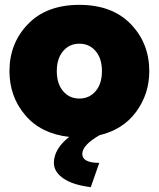

<svg xmlns="http://www.w3.org/2000/svg" viewBox="-20 -556 654 791"><path d="M390 1Q319 42 319 78Q319 115 389 115L354 215Q280 206 241 179Q202 152 202 115Q202 58 265 8Q149 -5 84 -81.5Q19 -158 19 -263Q19 -378 95.5 -457Q172 -536 307 -536Q442 -536 518.5 -457Q595 -378 595 -263Q595 -169 541 -95.5Q487 -22 390 1ZM240 -345.5Q214 -315 214 -263Q214 -211 240 -180.5Q266 -150 307 -150Q348 -150 374 -180.5Q400 -211 400 -263Q400 -315 374 -345.5Q348 -376 307 -376Q266 -376 240 -345.5Z"/></svg>

Font: Raleway-v4020 Black
Style: Regular
Weight: 900
Designer: Matt McInerney, Pablo Impallari, Rodrigo Fuenzalida
Foundry: Matt McInerney, Pablo Impallari, Rodrigo Fuenzalida
Version: Version 4.020;PS 004.020;hotconv 1.0.88;makeotf.lib2.5.64775